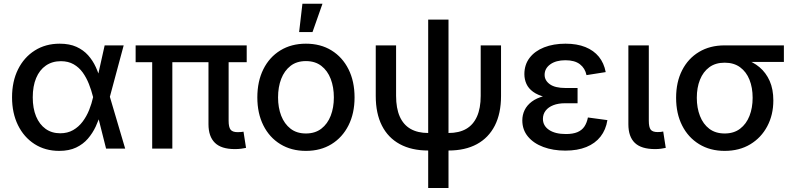

<svg xmlns="http://www.w3.org/2000/svg" viewBox="-20 -771 4107 996"><path d="M287.1 11.7Q214.4 11.7 159.2 -23.7Q104 -59.1 73.2 -121.8Q42.5 -184.6 42.5 -266.1Q42.5 -348.6 73.5 -411.1Q104.5 -473.6 160.4 -509Q216.3 -544.4 289.6 -544.4Q340.3 -544.4 376.5 -528.1Q412.6 -511.7 437 -484.4Q461.4 -457 476.8 -423.3Q492.2 -389.6 501 -355H535.2L549.3 -271L629.4 0H530.3L462.4 -269.5Q454.1 -302.7 441.2 -335.4Q428.2 -368.2 409.2 -394.8Q390.1 -421.4 362.1 -437.5Q334 -453.6 295.9 -453.6Q251 -453.6 218 -430.9Q185.1 -408.2 167.5 -366.2Q149.9 -324.2 149.9 -266.1Q149.9 -209 167.2 -167.2Q184.6 -125.5 216.6 -102.5Q248.5 -79.6 292.5 -79.6Q330.6 -79.6 359.4 -96.2Q388.2 -112.8 408.7 -140.1Q429.2 -167.5 442.4 -200.4Q455.6 -233.4 462.9 -266.6L522.9 -535.6H621.6L549.3 -266.6L534.7 -183.6H502.4Q492.7 -149.4 476.6 -114.7Q460.4 -80.1 435.8 -51.5Q411.1 -22.9 374.8 -5.6Q338.4 11.7 287.1 11.7Z M1198.2 2.4Q1127.9 2.4 1094.7 -30.3Q1061.5 -63 1061.5 -126.5V-508.8H1166V-144Q1166 -111.8 1176 -98.6Q1186 -85.4 1212.9 -85.4Q1224.1 -85.4 1230.7 -86.2Q1237.3 -86.9 1243.2 -87.9L1256.3 -3.9Q1245.6 -1.5 1230.7 0.5Q1215.8 2.4 1198.2 2.4ZM769.5 0V-508.8H874V0ZM683.6 -448.2V-535.6H1259.8V-448.2Z M1566.9 11.7Q1491.2 11.7 1434.3 -23.2Q1377.4 -58.1 1346.2 -120.6Q1314.9 -183.1 1314.9 -265.6Q1314.9 -349.1 1346.2 -411.9Q1377.4 -474.6 1434.3 -509.5Q1491.2 -544.4 1566.9 -544.4Q1643.1 -544.4 1699.7 -509.5Q1756.3 -474.6 1787.8 -411.9Q1819.3 -349.1 1819.3 -265.6Q1819.3 -183.1 1787.8 -120.6Q1756.3 -58.1 1699.7 -23.2Q1643.1 11.7 1566.9 11.7ZM1566.9 -78.6Q1614.7 -78.6 1647 -103.5Q1679.2 -128.4 1695.6 -170.7Q1711.9 -212.9 1711.9 -265.6Q1711.9 -318.8 1695.6 -361.6Q1679.2 -404.3 1647 -429.2Q1614.7 -454.1 1566.9 -454.1Q1519 -454.1 1487.1 -429.2Q1455.1 -404.3 1438.7 -361.8Q1422.4 -319.3 1422.4 -265.6Q1422.4 -212.9 1438.7 -170.7Q1455.1 -128.4 1487.1 -103.5Q1519 -78.6 1566.9 -78.6ZM1531.7 -604.5 1548.8 -751.5H1652.8L1601.1 -604.5Z M2201.2 9.8Q2115.2 9.8 2054.2 -23.2Q1993.2 -56.2 1961.2 -119.4Q1929.2 -182.6 1929.2 -272.9V-535.6H2034.7V-273.9Q2034.7 -209.5 2053.7 -166.5Q2072.8 -123.5 2109.9 -102.3Q2147 -81.1 2201.2 -81.1H2306.6Q2361.3 -81.1 2398.2 -102.3Q2435.1 -123.5 2454.3 -166.5Q2473.6 -209.5 2473.6 -273.9V-535.6H2579.1V-272.9Q2579.1 -182.6 2546.9 -119.4Q2514.6 -56.2 2453.9 -23.2Q2393.1 9.8 2306.6 9.8ZM2201.2 204.1V-669.4H2306.6V204.1Z M2912.6 10.3Q2849.1 10.3 2798.6 -8.5Q2748 -27.3 2718.8 -62.5Q2689.5 -97.7 2689.5 -146.5Q2689.5 -174.8 2701.4 -199.7Q2713.4 -224.6 2738.5 -243.7Q2763.7 -262.7 2803.7 -273.2Q2843.8 -283.7 2899.4 -283.7H2976.1V-235.4H2911.1Q2876 -235.4 2850.3 -225.3Q2824.7 -215.3 2810.5 -197Q2796.4 -178.7 2796.4 -154.3Q2796.4 -118.7 2828.1 -97.2Q2859.9 -75.7 2915.5 -75.7Q2951.7 -75.7 2975.1 -85.4Q2998.5 -95.2 3011.5 -114.5Q3024.4 -133.8 3029.8 -161.6L3130.9 -147.9Q3123 -97.7 3095.2 -62.3Q3067.4 -26.9 3021.5 -8.3Q2975.6 10.3 2912.6 10.3ZM2902.3 -257.8Q2846.7 -257.8 2808.1 -267.6Q2769.5 -277.3 2745.6 -294.7Q2721.7 -312 2710.9 -335.7Q2700.2 -359.4 2700.2 -386.2Q2700.2 -435.5 2727.3 -470.9Q2754.4 -506.3 2802.7 -525.4Q2851.1 -544.4 2913.6 -544.4Q2973.1 -544.4 3016.6 -526.9Q3060.1 -509.3 3086.7 -476.6Q3113.3 -443.8 3122.1 -397L3022.5 -381.3Q3015.1 -417 2988.3 -437.7Q2961.4 -458.5 2913.1 -458.5Q2864.3 -458.5 2834.7 -437.3Q2805.2 -416 2805.2 -382.8Q2805.2 -353.5 2832.3 -334Q2859.4 -314.5 2913.6 -314.5H2976.1V-257.8Z M3378.4 2.4Q3306.6 2.4 3273.2 -29.8Q3239.7 -62 3239.7 -126.5V-535.6H3345.7V-144.5Q3345.7 -111.8 3355.2 -98.9Q3364.7 -85.9 3391.6 -85.9Q3401.9 -85.9 3408.4 -86.7Q3415 -87.4 3420.4 -88.9L3433.6 -3.9Q3423.3 -1.5 3408.7 0.5Q3394 2.4 3378.4 2.4Z M3739.3 11.7Q3663.6 11.7 3606.7 -23.2Q3549.8 -58.1 3518.6 -119.9Q3487.3 -181.6 3487.3 -263.7Q3487.3 -345.7 3518.6 -406.7Q3549.8 -467.8 3606.4 -501.7Q3663.1 -535.6 3738.8 -535.6H4046.4V-449.7H3821.8L3738.8 -445.8Q3691.4 -445.8 3659.4 -422.1Q3627.4 -398.4 3611.1 -357.4Q3594.7 -316.4 3594.7 -263.7Q3594.7 -211.4 3611.1 -169.4Q3627.4 -127.4 3659.4 -103Q3691.4 -78.6 3739.3 -78.6Q3787.1 -78.6 3819.3 -103.3Q3851.6 -127.9 3867.9 -169.7Q3884.3 -211.4 3884.3 -263.7Q3884.3 -316.4 3867.9 -357.4Q3851.6 -398.4 3819.3 -422.1Q3787.1 -445.8 3739.3 -445.8V-479Q3793.9 -479 3840.1 -464.8Q3886.2 -450.7 3919.9 -422.4Q3953.6 -394 3972.7 -351.1Q3991.7 -308.1 3991.7 -250Q3991.7 -175.3 3960.2 -116Q3928.7 -56.6 3872.1 -22.5Q3815.4 11.7 3739.3 11.7Z"/></svg>

Font: Inter 20pt Medium
Style: Regular
Weight: 500
Version: Version 4.001;git-66647c0bb